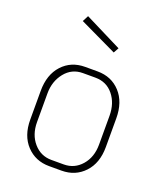

<svg xmlns="http://www.w3.org/2000/svg" viewBox="-138 -833 792 931"><g transform="rotate(20 258.0 -368.0)"><path d="M290 6H226Q155 6 109 -43Q63 -92 63 -175V-323Q63 -407 108.5 -456.5Q154 -506 226 -506H290Q362 -506 407.5 -456.5Q453 -407 453 -323V-175Q453 -92 407 -43Q361 6 290 6ZM418 -175V-323Q418 -388 383 -431Q348 -474 290 -474H226Q169 -474 133.5 -429.5Q98 -385 98 -323V-175Q98 -110 134.5 -68Q171 -26 226 -26H290Q345 -26 381.5 -68Q418 -110 418 -175ZM155 -742 347 -646 332 -619 139 -711Z"/></g></svg>

Font: TypoPRO Titillium Title
Style: Regular
Weight: 250
Designer: Campivisivi
Foundry: Accademia di Belle Arti di Urbino and students of MA course of Visual design
Version: 1.000